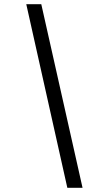

<svg xmlns="http://www.w3.org/2000/svg" viewBox="-20 -780 522 921"><path d="M303 121H376L178 -760H106Z"/></svg>

Font: Noto Serif Devanagari SemiCondensed ExtraBold
Style: Regular
Weight: 800
Width: 4
Designer: Universal Thirst, Indian Type Foundry and the Monotype Design Team
Foundry: Monotype Imaging Inc.
Version: Version 2.004